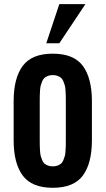

<svg xmlns="http://www.w3.org/2000/svg" viewBox="-20 -891 506 920"><path d="M264.2 -683.6H201.7L264.2 -871.1H389.2ZM45.4 -218.8V-406.2Q45.4 -516.6 88.9 -575.2Q132.3 -633.8 232.9 -633.8Q333.5 -633.8 377 -575.2Q420.4 -516.6 420.4 -406.2V-218.8Q420.4 -108.4 377 -49.8Q333.5 8.8 232.9 8.8Q132.3 8.8 88.9 -49.8Q45.4 -108.4 45.4 -218.8ZM170.4 -406.2V-218.8Q170.4 -200.7 170.7 -191.7Q170.9 -182.6 171.9 -167Q172.9 -151.4 175.3 -143.1Q177.7 -134.8 182.1 -123.8Q186.5 -112.8 193.1 -107.2Q199.7 -101.6 209.7 -97.7Q219.7 -93.8 232.9 -93.8Q246.1 -93.8 256.1 -97.7Q266.1 -101.6 272.7 -107.2Q279.3 -112.8 283.7 -123.8Q288.1 -134.8 290.5 -143.1Q293 -151.4 293.9 -167Q294.9 -182.6 295.2 -191.7Q295.4 -200.7 295.4 -218.8V-406.2Q295.4 -424.3 295.2 -433.3Q294.9 -442.4 293.9 -458Q293 -473.6 290.5 -481.9Q288.1 -490.2 283.7 -501.2Q279.3 -512.2 272.7 -517.8Q266.1 -523.4 256.1 -527.3Q246.1 -531.2 232.9 -531.2Q219.7 -531.2 209.7 -527.3Q199.7 -523.4 193.1 -517.8Q186.5 -512.2 182.1 -501.2Q177.7 -490.2 175.3 -481.9Q172.9 -473.6 171.9 -458Q170.9 -442.4 170.7 -433.3Q170.4 -424.3 170.4 -406.2Z"/></svg>

Font: Oswald
Style: Stencbab
Weight: 400
Designer: Mathieu Le Lay
Foundry: Mathieu Le Lay
Version: Version 1.000